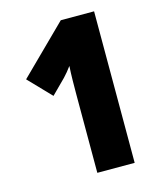

<svg xmlns="http://www.w3.org/2000/svg" viewBox="-108 -794 738 874"><g transform="rotate(-15 261.0 -357.0)"><path d="M418 0H242V-369Q242 -398 242.5 -434.5Q243 -471 245 -503Q227 -478 207 -457L140 -390L39 -495L261 -714H418Z"/></g></svg>

Font: Noto Sans Gujarati Condensed Black
Style: Regular
Weight: 900
Width: 3
Designer: Jelle Bosma - Monotype Design Team, Universal Thirst
Foundry: Monotype Imaging Inc.
Version: Version 2.106; ttfautohint (v1.8.4.7-5d5b)